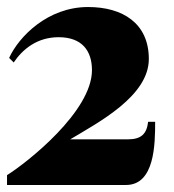

<svg xmlns="http://www.w3.org/2000/svg" viewBox="-20 -527 495 547"><path d="M231 -507C116 -507 34 -423 6 -362L19 -349C44 -386 85 -421 147 -421C213 -421 242 -383 242 -327C242 -210 59 -65 0 -28V0H339C421 0 422 -117 422 -180H402C398 -146 383 -130 344 -130H180C260 -178 404 -253 404 -359C404 -461 329 -507 231 -507Z"/></svg>

Font: Berkshire Swash
Style: Regular
Weight: 700
Designer: Astigmatic (AOETI)
Foundry: Astigmatic (AOETI)
Version: Version 1.000